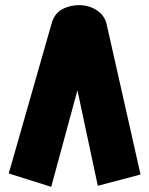

<svg xmlns="http://www.w3.org/2000/svg" viewBox="-20 -680 580 746"><path d="M291 -660Q329 -659 358.5 -638.5Q388 -618 395 -583L526 -2L360 42L269 -385Q276 -385 282.5 -385Q289 -385 296 -385L179 46L14 -6L180 -587Q191 -628 222.5 -644.5Q254 -661 291 -660Z"/></svg>

Font: Mada Black
Style: Regular
Weight: 900
Designer: Khaled Hosny
Version: Version 1.5